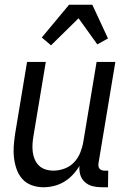

<svg xmlns="http://www.w3.org/2000/svg" viewBox="-20 -781 540 809"><path d="M163 8Q137 8 113.5 -0.5Q90 -9 74 -27Q58 -45 50 -68Q42 -91 39 -116Q36 -141 38 -167Q40 -193 44 -219L94 -520H173L121 -208Q118 -191 117 -174Q116 -157 118 -140.5Q120 -124 126.5 -109Q133 -94 144.5 -83Q156 -72 172 -67Q188 -62 205 -62Q228 -62 251.5 -70.5Q275 -79 292 -97Q309 -115 318 -137.5Q327 -160 331 -183L387 -520H466L395 -93Q394 -86 395 -80Q396 -74 399.5 -70Q403 -66 408.5 -64Q414 -62 421 -62H436L435 8H409Q389 8 370.5 3.5Q352 -1 338 -13.5Q324 -26 318.5 -44Q313 -62 315 -82Q303 -62 286.5 -44.5Q270 -27 250 -15Q230 -3 207.5 2.5Q185 8 163 8ZM195 -590 156 -623 271 -761H369L435 -619L390 -594L311 -704Z"/></svg>

Font: Iosevka Curly
Style: Italic
Weight: 400
Italic angle: -9°
Monospace: yes
Designer: Belleve Invis
Foundry: Belleve Invis
Version: Version 22.1.2; ttfautohint (v1.8.4)